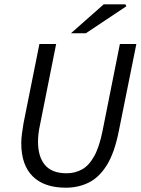

<svg xmlns="http://www.w3.org/2000/svg" viewBox="-20 -861 656 893"><path d="M285.8 12Q185.9 12 132.4 -40.6Q78.9 -93.3 78.9 -195.3Q78.9 -216.6 82.2 -239.9Q85.4 -263.1 89.4 -287.8L163.3 -656.3H241.1L166.2 -281Q161.4 -258.9 159.1 -239.5Q156.8 -220.1 156.8 -202.1Q156.8 -131.8 189.3 -93.4Q221.8 -55.1 289.8 -55.1Q328.3 -55.1 360.7 -72.6Q393.2 -90.2 417.6 -133.7Q442.1 -177.1 457.3 -253.9L537.6 -656.3H614.2L532.5 -250.9Q512.9 -151.6 477.6 -94.2Q442.3 -36.7 393.8 -12.4Q345.4 12 285.8 12ZM310 -706.3 462.6 -841H562.9L567.8 -831.9L379.3 -706.3Z"/></svg>

Font: Source Sans 3 VF
Style: Italic
Weight: 200
Italic angle: -11°
Designer: Paul D. Hunt
Foundry: Adobe Systems Incorporated
Version: Version 3.042;hotconv 1.0.118;makeotfexe 2.5.65603